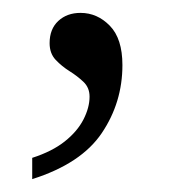

<svg xmlns="http://www.w3.org/2000/svg" viewBox="-20 -124 265 298"><path d="M30 121Q61 111 80.5 95.5Q100 80 109.5 61.5Q119 43 119 26Q119 12 109.5 3Q100 -6 88 -13.5Q76 -21 66.5 -31Q57 -41 57 -57Q57 -79 70.5 -91.5Q84 -104 105 -104Q131 -104 150.5 -84Q170 -64 170 -23Q170 35 138 82.5Q106 130 30 154Z"/></svg>

Font: Noto Serif Armenian Light
Style: Regular
Weight: 300
Version: Version 2.007